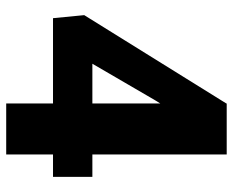

<svg xmlns="http://www.w3.org/2000/svg" viewBox="-86 -665 751 619"><g transform="rotate(90 289.5 -355.5)"><path d="M478 -277.8H550.3V-150.9H478V0H313.5V-150.9H38.6L28.8 -251.5L313.5 -709.5V-710.9H478ZM185.5 -277.8H313.5V-496.6L303.2 -480Z"/></g></svg>

Font: Sadagaat-English
Style: Regular
Weight: 900
Designer: Ahmed alsheikh
Foundry: Ahmed alsheikh Design
Version: Version 2.137;January 17, 2018;FontCreator 11.0.0.2408 64-bi